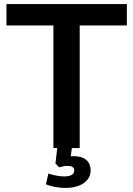

<svg xmlns="http://www.w3.org/2000/svg" viewBox="-20 -732 659 949"><path d="M335 0 330 41Q334 40 347 40Q384 40 406 58Q428 77 428 110Q428 149 394 173Q360 197 299 197Q288 197 276.5 195.5Q265 194 252 192Q225 187 207 179L219 126Q264 140 297 140Q347 140 347 110Q347 88 313 88Q297 88 273 95L254 76L263 0H244V-606H12V-712H607V-606H374V0Z"/></svg>

Font: PRinguin Sans
Style: Bold
Weight: 700
Designer: Vernon Adams
Foundry: Vernon Adams
Version: ""